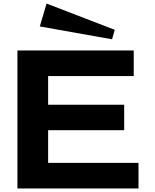

<svg xmlns="http://www.w3.org/2000/svg" viewBox="-20 -1061 874 1081"><path d="M78.1 0V-776.9H732.9V-632.8H251V-471.2H679.2V-328.1H251V-144H759.8V0ZM204.1 -912.1 242.2 -1041 626 -893.1 610.8 -839.8Z"/></svg>

Font: Sporting Grotesque
Style: Gras
Weight: 700
Designer: Lucas LE BIHAN
Foundry: Lucas LE BIHAN
Version: Version 1.001